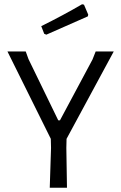

<svg xmlns="http://www.w3.org/2000/svg" viewBox="-20 -883 568 903"><path d="M295 0 292 -187 293 -230 515 -641H430L415 -603L262 -317H254L114 -605L101 -641H15L219 -230L220 -187L214 0ZM395 -814 375 -861 366 -863C306.7 -828.3 242.7 -794 174 -760L188 -724L198 -720L393 -806Z"/></svg>

Font: Alegreya Sans SC
Style: Regular
Weight: 400
Designer: Juan Pablo del Peral
Foundry: Huerta Tipografica
Version: Version 1.000;PS 001.000;hotconv 1.0.70;makeotf.lib2.5.58329